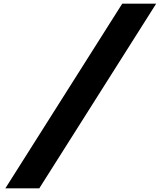

<svg xmlns="http://www.w3.org/2000/svg" viewBox="-20 -895 874 1050"><path d="M834.1 -875H648.5L9.2 135H194.8Z"/></svg>

Font: Hussar Nova
Style: 96
Weight: 700
Foundry: Cannot Into Space Fonts
Version: Version 0.99